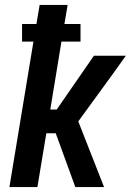

<svg xmlns="http://www.w3.org/2000/svg" viewBox="-20 -755 540 775"><path d="M18 0 115 -587H69V-658H127L140 -735H253L240 -658H305V-587H228L183 -313H209L359 -530H488L430 -449L296 -265L400 0H284L205 -217H167L131 0Z"/></svg>

Font: Iosevka Curly Oblique
Style: Bold
Weight: 700
Italic angle: -9°
Monospace: yes
Designer: Belleve Invis
Foundry: Belleve Invis
Version: Version 11.1.0; ttfautohint (v1.8.3)